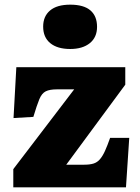

<svg xmlns="http://www.w3.org/2000/svg" viewBox="-20 -803 601 823"><path d="M37 0V-78L298 -420H224Q193 -420 176 -411.5Q159 -403 148.5 -377.5Q138 -352 123 -302L38 -297L50 -515H517V-440L264 -97H341Q365 -97 381 -102Q397 -107 408.5 -120.5Q420 -134 430 -156Q440 -178 452 -212H534L520 0ZM281 -593Q226 -593 195.5 -618Q165 -643 165 -689Q165 -733 194.5 -758Q224 -783 281 -783Q339 -783 367.5 -758.5Q396 -734 396 -688Q396 -643 365 -618Q334 -593 281 -593Z"/></svg>

Font: Literata ExtraBold
Style: Regular
Weight: 800
Designer: Latin by Veronika Burian and Jose Scaglione. Greek by Irene Vlachou. Cyrillic by Vera Evstafieva.
Foundry: TypeTogether
Version: Version 3.103;gftools[0.9.29]